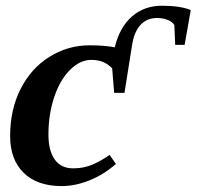

<svg xmlns="http://www.w3.org/2000/svg" viewBox="-20 -626 672 656"><path d="M372.1 -464.4Q388.7 -532.7 430.7 -569.6Q472.7 -606.4 533.2 -606.4Q595.2 -606.4 631.8 -591.8L610.8 -472.7H578.6L575.7 -540.5Q568.8 -551.8 552.7 -558.1Q536.6 -564.5 516.1 -564.5Q482.4 -564.5 460.4 -541.3Q438.5 -518.1 431.2 -471.7L405.3 -308.6H370.1L363.3 -392.1Q336.9 -421.4 292 -421.4Q253.4 -421.4 219 -387Q184.6 -352.5 165 -293.7Q145.5 -234.9 145.5 -166Q145.5 -111.3 167 -81.1Q188.5 -50.8 230 -50.8Q266.6 -50.8 296.6 -64Q326.7 -77.1 354.5 -96.7L376 -65.9Q335.9 -30.3 286.9 -10.3Q237.8 9.8 190.9 9.8Q106.9 9.8 60.8 -35.6Q14.6 -81.1 14.6 -161.1Q14.6 -251.5 50.5 -322.3Q86.4 -393.1 149.4 -432.1Q212.4 -471.2 285.6 -471.2Q335.9 -471.2 372.1 -464.4Z"/></svg>

Font: Tinos
Style: Bold Italic
Weight: 700
Italic angle: -16.333°
Designer: Steve Matteson
Foundry: Monotype Imaging Inc.
Version: Version 1.23